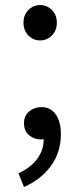

<svg xmlns="http://www.w3.org/2000/svg" viewBox="-20 -550 318 760"><path d="M139 -390Q112 -390 92.5 -409.5Q73 -429 73 -460Q73 -491 92.5 -510.5Q112 -530 139 -530Q166 -530 185.5 -510.5Q205 -491 205 -460Q205 -429 185.5 -409.5Q166 -390 139 -390ZM75 190 53 136Q100 115 127 79Q154 43 153 -3L143 -85L188 -18Q178 -7 166.5 -2.5Q155 2 142 2Q115 2 95 -15Q75 -32 75 -62Q75 -92 95.5 -109Q116 -126 144 -126Q180 -126 200.5 -97.5Q221 -69 221 -19Q221 53 181.5 107Q142 161 75 190Z"/></svg>

Font: Noto Sans TC
Style: Regular
Weight: 400
Designer: Ryoko NISHIZUKA  (kana, bopomofo & ideographs); Paul D. Hunt (Latin, Greek & Cyrillic); Sandoll Communications , Soo-you
Foundry: Adobe
Version: Version 2.004-H2;hotconv 1.0.118;makeotfexe 2.5.65603